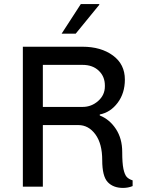

<svg xmlns="http://www.w3.org/2000/svg" viewBox="-20 -915 710 941"><path d="M592 -525Q592 -458 556.5 -411Q521 -364 469 -354V-349Q517 -330 548 -283Q579 -236 579 -170Q579 -115 585 -87Q591 -59 601 -48Q611 -37 630 -31V-3Q608 6 583 6Q535 6 508 -22.5Q481 -51 481 -130Q481 -211 447.5 -256.5Q414 -302 364 -302H190V0H92V-686H384Q475 -686 533.5 -643Q592 -600 592 -525ZM190 -597V-391H385Q428 -391 461 -420Q494 -449 494 -492V-496Q494 -540 464 -568.5Q434 -597 385 -597ZM467 -892 351 -750H282L376 -895H466Z"/></svg>

Font: Chivo
Style: Regular
Weight: 400
Designer: Hector Gatti
Foundry: Omnibus-Type
Version: Version 1.003